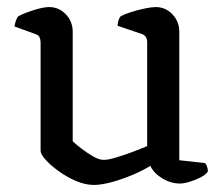

<svg xmlns="http://www.w3.org/2000/svg" viewBox="-20 -520 633 544"><path d="M246 4Q222 4 196 -7Q170 -18 147 -34.5Q124 -51 109.5 -67Q95 -83 95 -93V-400Q95 -408 92 -414.5Q89 -421 79 -424L21 -445Q23 -457 26 -464Q29 -471 32 -474Q49 -483 76 -491.5Q103 -500 119 -500Q147 -500 166.5 -479.5Q186 -459 186 -430V-120Q196 -110 212 -98Q228 -86 244.5 -76.5Q261 -67 274 -67Q286 -67 308 -73.5Q330 -80 354 -89Q378 -98 397 -106V-400Q397 -419 381 -424L313 -447Q315 -467 322 -474Q333 -480 352 -486Q371 -492 390.5 -496Q410 -500 421 -500Q449 -500 468.5 -479.5Q488 -459 488 -430V-66L561 -58Q564 -55 566.5 -48.5Q569 -42 569 -34Q563 -25 548.5 -17.5Q534 -10 517.5 -5Q501 0 490 0Q464 0 440 -14.5Q416 -29 406 -50Q385 -37 355.5 -24.5Q326 -12 296.5 -4Q267 4 246 4Z"/></svg>

Font: Texturina
Style: Regular
Weight: 400
Designer: Guillermo Torres Carreño
Foundry: Omnibus-Type
Version: Version 1.002; ttfautohint (v1.8.3)